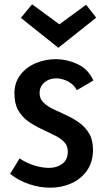

<svg xmlns="http://www.w3.org/2000/svg" viewBox="-20 -858 491 892"><path d="M213 14Q166 14 117 -2Q68 -18 27 -50L71 -122Q102 -101 138.5 -89.5Q175 -78 208 -78Q244 -78 269.5 -97Q295 -116 295 -154Q295 -182 277 -199.5Q259 -217 230.5 -231Q202 -245 171 -259.5Q140 -274 111.5 -294Q83 -314 65 -345Q47 -376 47 -424Q47 -474 74.5 -510Q102 -546 146 -564.5Q190 -583 238 -583Q291 -583 340.5 -560Q390 -537 414 -484L337 -439Q322 -467 294.5 -480.5Q267 -494 241 -494Q221 -494 203.5 -486Q186 -478 175 -463Q164 -448 164 -425Q164 -399 182 -381.5Q200 -364 228.5 -350.5Q257 -337 288.5 -322.5Q320 -308 348 -288Q376 -268 394 -238Q412 -208 412 -162Q412 -105 384 -65.5Q356 -26 311 -6Q266 14 213 14ZM77 -775 129 -838 264 -739H248L380 -836L427 -776L251 -636Z"/></svg>

Font: Yaldevi SemiBold
Style: Regular
Weight: 600
Designer: Sol Matas, Rajitha Manaperi, Kosala Senevirathne
Foundry: Mooniak
Version: Version 1.100